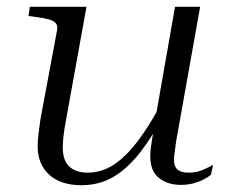

<svg xmlns="http://www.w3.org/2000/svg" viewBox="-20 -536 679 566"><path d="M174 -179Q170 -157 167.5 -137.5Q165 -118 165 -101Q165 -78 172.5 -61.5Q180 -45 197 -36Q214 -27 238 -27Q279 -27 314.5 -50Q350 -73 384.5 -118Q419 -163 455 -230L469 -208Q432 -137 394.5 -88.5Q357 -40 315 -15Q273 10 220 10Q159 10 125 -21Q91 -52 91 -105Q91 -122 93.5 -141.5Q96 -161 99 -183L148 -446Q151 -460 144.5 -467.5Q138 -475 123.5 -479Q109 -483 85 -486L64 -489L68 -516H235ZM499 -118Q498 -108 496.5 -98.5Q495 -89 494 -80.5Q493 -72 493 -65Q493 -45 503.5 -36Q514 -27 536 -27Q559 -27 578.5 -35.5Q598 -44 608 -50L602 -21Q594 -14 580.5 -7Q567 0 550 4.5Q533 9 513 9Q474 9 448.5 -11.5Q423 -32 423 -74Q423 -85 424.5 -98.5Q426 -112 428.5 -127Q431 -142 434 -156V-163L496 -516H570Z"/></svg>

Font: Roboto Serif 120pt Expanded Light
Style: Italic
Weight: 300
Width: 7
Italic angle: -10°
Designer: Greg Gazdowicz
Foundry: Commercial Type
Version: Version 1.008